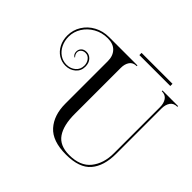

<svg xmlns="http://www.w3.org/2000/svg" viewBox="-225 -1159 1546 1546"><g transform="rotate(45 548.0 -386.0)"><path d="M417 -168V-652Q417 -711 383.5 -746.5Q350 -782 287 -782Q221 -782 168 -752Q115 -722 84.5 -673Q54 -624 54 -568Q54 -520 73.5 -480.5Q93 -441 126.5 -418.5Q160 -396 201 -396Q246 -396 277.5 -422.5Q309 -449 309 -493Q309 -525 290.5 -548.5Q272 -572 244 -572Q221 -572 206 -559Q191 -546 191 -526Q191 -514 196.5 -503.5Q202 -493 209 -487L206 -483Q182 -497 182 -526Q182 -551 198.5 -567.5Q215 -584 244 -584Q276 -584 298.5 -559Q321 -534 321 -493Q321 -444 286 -414Q251 -384 201 -384Q157 -384 120.5 -407Q84 -430 62 -472Q40 -514 40 -568Q40 -630 72.5 -682.5Q105 -735 161.5 -765.5Q218 -796 287 -796H610V-788Q568 -788 548.5 -759.5Q529 -731 529 -688V-162Q529 -34 576 34.5Q623 103 731 103Q857 103 916.5 28.5Q976 -46 976 -162V-688Q976 -731 956.5 -759.5Q937 -788 895 -788V-796H1073V-788Q1031 -788 1011.5 -759.5Q992 -731 992 -688V-172Q992 -33 927 43Q862 119 711 119Q556 119 486.5 41Q417 -37 417 -168ZM914 -866H562V-891H914Z"/></g></svg>

Font: Myanmar April Display
Style: Regular
Weight: 400
Designer: Khon Soe Zaw Thu
Foundry: Myanmar OS
Version: Version 2.50 April 12, 2019